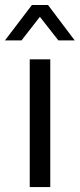

<svg xmlns="http://www.w3.org/2000/svg" viewBox="-67 -756 322 776"><path d="M136.2 0H53.2V-516.1H136.2ZM234.9 -592.8H168.9L94.2 -688L20 -592.8H-46.9L62 -735.8H127Z"/></svg>

Font: Creato Display
Style: Regular
Weight: 400
Version: Version 1.000